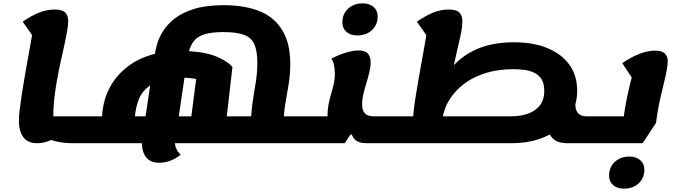

<svg xmlns="http://www.w3.org/2000/svg" viewBox="-20 -832 4060 1149"><path d="M414 25Q374 25 332 17.5Q290 10 232 -14L283 -136H479L453 25ZM203 25Q145 25 119 -12Q93 -49 93 -107Q93 -134 97.5 -173.5Q102 -213 109.5 -261.5Q117 -310 126 -363Q135 -416 144.5 -468.5Q154 -521 163 -570Q172 -619 178 -658L210 -568L116 -702Q160 -734 208.5 -754.5Q257 -775 308 -775Q352 -775 370 -757.5Q388 -740 388 -704Q388 -680 381.5 -643.5Q375 -607 365 -561.5Q355 -516 343.5 -464.5Q332 -413 322 -357.5Q312 -302 305.5 -246.5Q299 -191 299 -138Q299 -103 302.5 -82.5Q306 -62 313 -49.5Q320 -37 330 -24Q302 1 268.5 13Q235 25 203 25ZM453 25 479 -136Q497 -136 500.5 -114.5Q504 -93 498 -55Q492 -18 481.5 3.5Q471 25 453 25Z M1587 25 1612 -136H1819L1793 25ZM934 142Q892 142 869.5 124Q847 106 838 79Q829 52 829 25H454L480 -136H591Q595 -224 632.5 -299.5Q670 -375 739.5 -430Q809 -485 907 -510Q910 -532 920 -568Q930 -604 954.5 -644Q979 -684 1024 -720Q1069 -756 1141.5 -778.5Q1214 -801 1321 -801Q1407 -801 1479.5 -783Q1552 -765 1605 -724Q1658 -683 1687.5 -615.5Q1717 -548 1717 -449Q1717 -386 1707.5 -328.5Q1698 -271 1688 -215Q1678 -159 1678 -99L1597 25H1027Q1028 43 1036.5 61Q1045 79 1061 93Q1035 116 1001.5 129Q968 142 934 142ZM788 -136H851L879 -321Q830 -287 810.5 -237Q791 -187 788 -136ZM1050 -136H1125L1154 -359Q1141 -362 1123 -364Q1105 -366 1084 -367ZM1337 -136H1483Q1487 -196 1496 -248.5Q1505 -301 1512.5 -351.5Q1520 -402 1520 -457Q1520 -529 1501.5 -568.5Q1483 -608 1439 -624Q1395 -640 1318 -640Q1253 -640 1211.5 -629Q1170 -618 1146.5 -593.5Q1123 -569 1111 -526Q1219 -519 1282.5 -490.5Q1346 -462 1371 -431ZM454 25Q436 25 432.5 3Q429 -19 435 -56Q441 -93 451.5 -114.5Q462 -136 480 -136ZM1793 25 1819 -136Q1837 -136 1840.5 -114.5Q1844 -93 1838 -55Q1832 -18 1821.5 3.5Q1811 25 1793 25Z M1794 25 1820 -136H2006L1940 -70V-138Q1940 -170 1944.5 -197Q1949 -224 1955.5 -248Q1962 -272 1968.5 -295Q1975 -318 1979.5 -341.5Q1984 -365 1984 -391Q1984 -419 1978.5 -443.5Q1973 -468 1963 -481Q2007 -504 2049.5 -517Q2092 -530 2126 -530Q2165 -530 2181.5 -511.5Q2198 -493 2198 -459Q2198 -432 2190.5 -400Q2183 -368 2172.5 -334.5Q2162 -301 2154.5 -268.5Q2147 -236 2147 -208Q2147 -172 2163.5 -154Q2180 -136 2214 -136H2300L2274 25H2172Q2123 25 2100.5 -0.5Q2078 -26 2078 -78L2126 -27H2077L2043 25ZM2274 25 2300 -136Q2318 -136 2321.5 -114.5Q2325 -93 2319 -55Q2313 -18 2302.5 3.5Q2292 25 2274 25ZM1794 25Q1776 25 1772.5 3Q1769 -19 1775 -56Q1781 -93 1791.5 -114.5Q1802 -136 1820 -136ZM2118 -620Q2077 -620 2053 -641.5Q2029 -663 2029 -697Q2029 -749 2063.5 -780.5Q2098 -812 2150 -812Q2191 -812 2215.5 -790.5Q2240 -769 2240 -734Q2240 -683 2205.5 -651.5Q2171 -620 2118 -620Z M3376 25Q3334 25 3309.5 12Q3285 -1 3274 -21.5Q3263 -42 3263 -62Q3263 -86 3271.5 -115.5Q3280 -145 3288 -174.5Q3296 -204 3296 -228L3423 -209Q3423 -191 3427 -177.5Q3431 -164 3439.5 -154.5Q3448 -145 3460.5 -140.5Q3473 -136 3490 -136H3575L3549 25ZM2275 25 2301 -136H2519L2452 -115Q2452 -134 2456 -171.5Q2460 -209 2468 -258Q2476 -307 2485.5 -362Q2495 -417 2505 -472Q2515 -527 2523.5 -575Q2532 -623 2537 -658L2569 -568L2475 -702Q2518 -733 2566 -754Q2614 -775 2666 -775Q2710 -775 2728.5 -757.5Q2747 -740 2747 -703Q2747 -669 2735 -615Q2723 -561 2707 -492Q2691 -423 2677 -344L2654 -384Q2706 -473 2808 -526Q2910 -579 3056 -579Q3172 -579 3256.5 -544Q3341 -509 3387.5 -444.5Q3434 -380 3434 -289Q3434 -219 3405 -161.5Q3376 -104 3323.5 -62Q3271 -20 3199.5 2.5Q3128 25 3043 25ZM2627 -109 2582 -136H3043Q3092 -136 3136 -150.5Q3180 -165 3208.5 -198.5Q3237 -232 3237 -289Q3237 -332 3221 -357.5Q3205 -383 3178.5 -396Q3152 -409 3120 -413.5Q3088 -418 3056 -418Q2965 -418 2895.5 -397.5Q2826 -377 2776 -343.5Q2726 -310 2693.5 -269Q2661 -228 2645 -186.5Q2629 -145 2627 -109ZM2275 25Q2257 25 2253.5 3Q2250 -19 2256 -56Q2262 -93 2272.5 -114.5Q2283 -136 2301 -136ZM3549 25 3575 -136Q3593 -136 3596.5 -114.5Q3600 -93 3594 -55Q3588 -18 3577.5 3.5Q3567 25 3549 25Z M3550 25 3576 -136H3788L3710 -114Q3714 -147 3719.5 -180Q3725 -213 3731.5 -245Q3738 -277 3745 -306Q3752 -335 3758.5 -361Q3765 -387 3770 -408L3769 -355L3704 -454Q3749 -486 3801 -507.5Q3853 -529 3900 -529Q3940 -529 3958 -512.5Q3976 -496 3976 -464Q3976 -445 3970.5 -415Q3965 -385 3956 -347.5Q3947 -310 3937 -268Q3927 -226 3919 -182.5Q3911 -139 3906 -97L3826 25ZM3550 25Q3532 25 3528.5 3Q3525 -19 3531 -56Q3537 -93 3547.5 -114.5Q3558 -136 3576 -136ZM3714 297Q3673 297 3649 275.5Q3625 254 3625 220Q3625 168 3659.5 136.5Q3694 105 3746 105Q3787 105 3811.5 126.5Q3836 148 3836 183Q3836 234 3801.5 265.5Q3767 297 3714 297Z"/></svg>

Font: Lemonada
Style: Regular
Weight: 400
Designer: Mohamed Gaber (Arabic), Eduardo Tunni (Latin)
Foundry: Kief Type Foundry
Version: Version 4.005